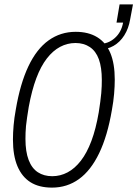

<svg xmlns="http://www.w3.org/2000/svg" viewBox="-20 -843 626 875"><path d="M217 12Q158 12 119 -12.5Q80 -37 59.5 -85.5Q39 -134 39 -207Q39 -237 42 -271.5Q45 -306 52 -344Q72 -462 109.5 -541Q147 -620 201.5 -659Q256 -698 325 -698Q383 -698 423 -673.5Q463 -649 483 -601Q503 -553 503 -480Q503 -450 500 -415Q497 -380 490 -342Q470 -224 432 -145Q394 -66 340 -27Q286 12 217 12ZM218 -40Q255 -40 288 -57.5Q321 -75 348.5 -110.5Q376 -146 396.5 -200.5Q417 -255 430 -331Q434 -357 437 -379Q440 -401 441.5 -418.5Q443 -436 443.5 -450.5Q444 -465 444 -478Q444 -536 430.5 -573Q417 -610 389.5 -628.5Q362 -647 324 -647Q287 -647 254 -629.5Q221 -612 193.5 -576.5Q166 -541 145.5 -486.5Q125 -432 111 -356Q107 -330 103.5 -308Q100 -286 98.5 -269Q97 -252 96.5 -238Q96 -224 96 -210Q96 -152 110.5 -114Q125 -76 152.5 -58Q180 -40 218 -40ZM429 -617 434 -643Q473 -643 503 -669.5Q533 -696 541 -740H511L525 -823H586L573 -754Q566 -713 546.5 -682Q527 -651 497.5 -634Q468 -617 429 -617Z"/></svg>

Font: Archivo ExtraCondensed ExtraLight
Style: Italic
Weight: 250
Width: 2
Italic angle: -10°
Designer: Hector Gatti
Foundry: Omnibus-Type
Version: Version 2.001